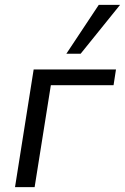

<svg xmlns="http://www.w3.org/2000/svg" viewBox="-20 -773 516 793"><path d="M42 0 119 -486H459L449 -421H190L123 0ZM254 -551 388 -753H476L313 -551Z"/></svg>

Font: Nunito Sans
Style: Italic
Weight: 400
Italic angle: -9°
Designer: Vernon Adams
Foundry: Vernon Adams
Version: Version 3.006; ttfautohint (v1.8.3)